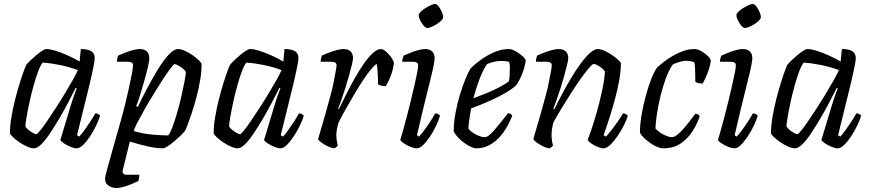

<svg xmlns="http://www.w3.org/2000/svg" viewBox="-20 -747 4387 967"><path d="M151 0Q136 0 116 -9Q96 -18 77 -31Q58 -44 45 -56.5Q32 -69 30 -75Q30 -112 37.5 -157Q45 -202 56.5 -247Q68 -292 80 -330.5Q92 -369 101.5 -394Q111 -419 114 -423Q120 -430 133 -442.5Q146 -455 162 -468.5Q178 -482 192 -491Q206 -500 214 -500Q232 -500 259.5 -491.5Q287 -483 319.5 -468.5Q352 -454 381 -437L387 -500Q423 -500 440 -489Q457 -478 457 -454Q457 -438 445.5 -385Q434 -332 413.5 -250.5Q393 -169 368 -66L379 -59Q389 -69 403.5 -89Q418 -109 433.5 -132.5Q449 -156 460 -176Q469 -176 475.5 -172Q482 -168 484 -164Q478 -143 464.5 -115Q451 -87 434 -61Q417 -35 399 -17.5Q381 0 366 0Q354 0 335.5 -7.5Q317 -15 302 -25Q287 -35 284 -42L337 -218Q343 -238 349 -255Q355 -272 359.5 -284.5Q364 -297 367 -301L361 -304Q344 -270 322.5 -229Q301 -188 277 -147.5Q253 -107 230.5 -73.5Q208 -40 187.5 -20Q167 0 151 0ZM163 -71Q167 -71 182 -89Q197 -107 217.5 -137.5Q238 -168 261.5 -204Q285 -240 307 -276.5Q329 -313 346.5 -344Q364 -375 372 -394Q329 -410 282.5 -419.5Q236 -429 195 -432Q184 -419 172 -387Q160 -355 148.5 -313.5Q137 -272 128 -230Q119 -188 113.5 -155.5Q108 -123 108 -110Q117 -96 136 -83.5Q155 -71 163 -71Z M567 200Q546 200 527.5 188.5Q509 177 509 154Q509 144 520.5 102Q532 60 550 -3.5Q568 -67 589 -141Q598 -172 608.5 -214.5Q619 -257 628.5 -300Q638 -343 644 -375Q650 -407 650 -417Q650 -428 643.5 -432Q637 -436 624 -436H569Q569 -444 571 -453.5Q573 -463 575 -467Q591 -474 611 -482Q631 -490 650.5 -495Q670 -500 684 -500Q707 -500 719.5 -488Q732 -476 732 -454Q732 -439 724 -405.5Q716 -372 705 -333.5Q694 -295 683.5 -262Q673 -229 666 -213L674 -208Q694 -251 720.5 -301Q747 -351 775 -397Q803 -443 829.5 -471.5Q856 -500 876 -500Q892 -500 911.5 -491Q931 -482 950 -469Q969 -456 981.5 -443.5Q994 -431 995 -425Q996 -390 988.5 -346Q981 -302 969.5 -258Q958 -214 945.5 -176.5Q933 -139 923.5 -114.5Q914 -90 911 -87Q905 -79 890.5 -65Q876 -51 858.5 -36Q841 -21 825 -10.5Q809 0 800 0Q768 0 723 -10Q678 -20 634 -34L599 107Q595 121 600.5 127Q606 133 619 133H682Q682 141 680.5 149.5Q679 158 677 165Q662 172 641.5 180.5Q621 189 601 194.5Q581 200 567 200ZM827 -65Q837 -76 849 -108.5Q861 -141 873 -182.5Q885 -224 894.5 -266Q904 -308 910 -340.5Q916 -373 916 -385Q911 -394 899.5 -403Q888 -412 876.5 -418Q865 -424 859 -424Q855 -424 839 -403Q823 -382 800.5 -347.5Q778 -313 753.5 -273Q729 -233 707.5 -195Q686 -157 671 -128Q656 -99 654 -87Q701 -73 748 -69Q795 -65 827 -65Z M1177 0Q1162 0 1142 -9Q1122 -18 1103 -31Q1084 -44 1071 -56.5Q1058 -69 1056 -75Q1056 -112 1063.5 -157Q1071 -202 1082.5 -247Q1094 -292 1106 -330.5Q1118 -369 1127.5 -394Q1137 -419 1140 -423Q1146 -430 1159 -442.5Q1172 -455 1188 -468.5Q1204 -482 1218 -491Q1232 -500 1240 -500Q1258 -500 1285.5 -491.5Q1313 -483 1345.5 -468.5Q1378 -454 1407 -437L1413 -500Q1449 -500 1466 -489Q1483 -478 1483 -454Q1483 -438 1471.5 -385Q1460 -332 1439.5 -250.5Q1419 -169 1394 -66L1405 -59Q1415 -69 1429.5 -89Q1444 -109 1459.5 -132.5Q1475 -156 1486 -176Q1495 -176 1501.5 -172Q1508 -168 1510 -164Q1504 -143 1490.5 -115Q1477 -87 1460 -61Q1443 -35 1425 -17.5Q1407 0 1392 0Q1380 0 1361.5 -7.5Q1343 -15 1328 -25Q1313 -35 1310 -42L1363 -218Q1369 -238 1375 -255Q1381 -272 1385.5 -284.5Q1390 -297 1393 -301L1387 -304Q1370 -270 1348.5 -229Q1327 -188 1303 -147.5Q1279 -107 1256.5 -73.5Q1234 -40 1213.5 -20Q1193 0 1177 0ZM1189 -71Q1193 -71 1208 -89Q1223 -107 1243.5 -137.5Q1264 -168 1287.5 -204Q1311 -240 1333 -276.5Q1355 -313 1372.5 -344Q1390 -375 1398 -394Q1355 -410 1308.5 -419.5Q1262 -429 1221 -432Q1210 -419 1198 -387Q1186 -355 1174.5 -313.5Q1163 -272 1154 -230Q1145 -188 1139.5 -155.5Q1134 -123 1134 -110Q1143 -96 1162 -83.5Q1181 -71 1189 -71Z M1664 0Q1656 0 1643 -5Q1630 -10 1617 -17.5Q1604 -25 1594 -33Q1584 -41 1582 -46Q1586 -61 1595.5 -93Q1605 -125 1618 -169.5Q1631 -214 1644 -264Q1653 -296 1659.5 -329Q1666 -362 1670.5 -386Q1675 -410 1675 -417Q1675 -428 1668 -432Q1661 -436 1648 -436H1595Q1595 -444 1597 -452.5Q1599 -461 1601 -467Q1618 -475 1638 -482.5Q1658 -490 1677 -495Q1696 -500 1709 -500Q1733 -500 1745.5 -488Q1758 -476 1758 -454Q1758 -445 1752.5 -422Q1747 -399 1738.5 -368Q1730 -337 1719.5 -304Q1709 -271 1699 -243Q1689 -215 1683 -199L1686 -196Q1703 -230 1723.5 -271.5Q1744 -313 1767 -353.5Q1790 -394 1813 -427Q1836 -460 1858 -480Q1880 -500 1898 -500Q1908 -500 1919 -491.5Q1930 -483 1940 -471.5Q1950 -460 1956.5 -448.5Q1963 -437 1964 -431Q1960 -396 1948.5 -366Q1937 -336 1923 -313Q1911 -313 1900.5 -315.5Q1890 -318 1884 -322Q1884 -331 1883.5 -350.5Q1883 -370 1881.5 -391.5Q1880 -413 1877 -425Q1868 -421 1849.5 -399Q1831 -377 1808.5 -343Q1786 -309 1763 -270Q1740 -231 1719 -193.5Q1698 -156 1684 -127Q1680 -113 1677 -97.5Q1674 -82 1674 -66Q1674 -53 1676 -40Q1678 -27 1681 -14Q1679 -11 1675.5 -7.5Q1672 -4 1664 0Z M2079 0Q2066 0 2047.5 -7.5Q2029 -15 2014 -25Q1999 -35 1996 -42Q2000 -54 2008 -83Q2016 -112 2026.5 -151Q2037 -190 2047 -231.5Q2057 -273 2066 -311.5Q2075 -350 2080.5 -378Q2086 -406 2086 -417Q2086 -428 2079 -432Q2072 -436 2060 -436H2006Q2006 -445 2008.5 -454Q2011 -463 2013 -467Q2029 -474 2049 -482Q2069 -490 2088 -495Q2107 -500 2121 -500Q2144 -500 2156.5 -488Q2169 -476 2169 -454Q2169 -445 2165 -422.5Q2161 -400 2152.5 -366Q2144 -332 2133 -287Q2122 -242 2108.5 -187Q2095 -132 2080 -66L2090 -59Q2100 -69 2115.5 -89.5Q2131 -110 2146.5 -134Q2162 -158 2172 -176Q2181 -176 2187.5 -172Q2194 -168 2196 -164Q2190 -143 2177 -115Q2164 -87 2146.5 -60.5Q2129 -34 2111.5 -17Q2094 0 2079 0ZM2132 -606Q2124 -606 2114 -617.5Q2104 -629 2096.5 -644Q2089 -659 2089 -670Q2089 -678 2099 -688Q2109 -698 2123 -706.5Q2137 -715 2150.5 -721Q2164 -727 2171 -727Q2180 -727 2189 -715Q2198 -703 2205 -687.5Q2212 -672 2212 -661Q2212 -653 2202.5 -643.5Q2193 -634 2179.5 -625.5Q2166 -617 2153 -611.5Q2140 -606 2132 -606Z M2378 0Q2368 0 2352.5 -7Q2337 -14 2320 -26Q2303 -38 2288.5 -53Q2274 -68 2265 -84Q2265 -129 2274 -177.5Q2283 -226 2296.5 -270.5Q2310 -315 2324.5 -350Q2339 -385 2350 -402Q2359 -412 2379 -428.5Q2399 -445 2425.5 -461.5Q2452 -478 2482 -489Q2512 -500 2542 -500Q2557 -500 2577 -489Q2597 -478 2612 -464Q2627 -450 2628 -441Q2625 -420 2617.5 -396.5Q2610 -373 2600 -352.5Q2590 -332 2581 -319Q2563 -301 2526.5 -279.5Q2490 -258 2444.5 -238Q2399 -218 2353 -201Q2347 -170 2343.5 -144.5Q2340 -119 2339 -101Q2345 -90 2359.5 -80Q2374 -70 2391 -63Q2408 -56 2421 -56Q2430 -56 2440.5 -63.5Q2451 -71 2465 -86.5Q2479 -102 2497 -124.5Q2515 -147 2539 -177Q2547 -176 2552.5 -172.5Q2558 -169 2560 -164Q2550 -139 2534.5 -110.5Q2519 -82 2496.5 -57Q2474 -32 2444.5 -16Q2415 0 2378 0ZM2364 -252Q2397 -264 2431 -278Q2465 -292 2494.5 -307.5Q2524 -323 2543 -337Q2545 -347 2546 -358Q2547 -369 2547 -378Q2548 -394 2548 -409.5Q2548 -425 2544 -436Q2534 -438 2524 -439Q2514 -440 2505 -440Q2484 -440 2466 -435.5Q2448 -431 2433 -424Q2412 -394 2394.5 -347.5Q2377 -301 2364 -252Z M2748 0Q2740 0 2727 -5Q2714 -10 2701 -17.5Q2688 -25 2678 -33Q2668 -41 2666 -46Q2670 -61 2679.5 -93Q2689 -125 2702 -169.5Q2715 -214 2728 -264Q2737 -296 2743.5 -329Q2750 -362 2754.5 -386Q2759 -410 2759 -417Q2759 -428 2752 -432Q2745 -436 2732 -436H2679Q2679 -444 2681 -452.5Q2683 -461 2685 -467Q2702 -475 2722 -482.5Q2742 -490 2761 -495Q2780 -500 2793 -500Q2817 -500 2829.5 -488Q2842 -476 2842 -454Q2842 -445 2836.5 -422Q2831 -399 2822.5 -368Q2814 -337 2803.5 -304Q2793 -271 2783 -243Q2773 -215 2767 -199L2771 -195Q2788 -230 2809.5 -270.5Q2831 -311 2855 -351.5Q2879 -392 2903.5 -425.5Q2928 -459 2950.5 -479.5Q2973 -500 2991 -500Q3005 -500 3024 -491.5Q3043 -483 3061.5 -470.5Q3080 -458 3093 -446Q3106 -434 3107 -428Q3107 -391 3099 -345Q3091 -299 3078.5 -252.5Q3066 -206 3053.5 -166Q3041 -126 3031.5 -99Q3022 -72 3020 -66L3032 -59Q3041 -68 3057.5 -89Q3074 -110 3091 -134.5Q3108 -159 3118 -176Q3127 -176 3133.5 -171.5Q3140 -167 3142 -164Q3136 -143 3122 -115.5Q3108 -88 3090 -61.5Q3072 -35 3053.5 -17.5Q3035 0 3020 0Q3007 0 2989 -7.5Q2971 -15 2957 -25Q2943 -35 2940 -43Q2945 -55 2957.5 -91Q2970 -127 2984.5 -178Q2999 -229 3011 -283.5Q3023 -338 3027 -387Q3020 -397 3009 -405.5Q2998 -414 2987 -419.5Q2976 -425 2970 -425Q2964 -425 2945.5 -403.5Q2927 -382 2903 -348Q2879 -314 2853.5 -274Q2828 -234 2805 -196Q2782 -158 2767 -130Q2763 -115 2760.5 -99Q2758 -83 2758 -68Q2758 -55 2759.5 -42Q2761 -29 2765 -14Q2763 -11 2759.5 -7.5Q2756 -4 2748 0Z M3321 0Q3307 0 3290 -7Q3273 -14 3256 -26Q3239 -38 3224.5 -51.5Q3210 -65 3203 -79Q3203 -121 3211.5 -170Q3220 -219 3233 -266.5Q3246 -314 3261 -351.5Q3276 -389 3291 -409Q3302 -419 3322 -434.5Q3342 -450 3367.5 -465Q3393 -480 3421 -490Q3449 -500 3478 -500Q3493 -500 3512 -489.5Q3531 -479 3545 -465Q3559 -451 3560 -442Q3556 -410 3543 -377.5Q3530 -345 3519 -326Q3507 -326 3497.5 -328.5Q3488 -331 3482 -335Q3482 -346 3481.5 -365.5Q3481 -385 3480.5 -404.5Q3480 -424 3477 -433Q3466 -438 3455.5 -439.5Q3445 -441 3438 -441Q3422 -441 3403.5 -435.5Q3385 -430 3369 -423Q3349 -395 3333 -351Q3317 -307 3305.5 -259Q3294 -211 3288 -168.5Q3282 -126 3281 -100Q3290 -89 3305 -79Q3320 -69 3336.5 -62.5Q3353 -56 3364 -56Q3376 -56 3392 -69Q3408 -82 3424.5 -101Q3441 -120 3456 -140Q3471 -160 3482 -174Q3490 -174 3496 -170Q3502 -166 3504 -161Q3493 -127 3470 -89.5Q3447 -52 3410.5 -26Q3374 0 3321 0Z M3679 0Q3666 0 3647.5 -7.5Q3629 -15 3614 -25Q3599 -35 3596 -42Q3600 -54 3608 -83Q3616 -112 3626.5 -151Q3637 -190 3647 -231.5Q3657 -273 3666 -311.5Q3675 -350 3680.5 -378Q3686 -406 3686 -417Q3686 -428 3679 -432Q3672 -436 3660 -436H3606Q3606 -445 3608.5 -454Q3611 -463 3613 -467Q3629 -474 3649 -482Q3669 -490 3688 -495Q3707 -500 3721 -500Q3744 -500 3756.5 -488Q3769 -476 3769 -454Q3769 -445 3765 -422.5Q3761 -400 3752.5 -366Q3744 -332 3733 -287Q3722 -242 3708.5 -187Q3695 -132 3680 -66L3690 -59Q3700 -69 3715.5 -89.5Q3731 -110 3746.5 -134Q3762 -158 3772 -176Q3781 -176 3787.5 -172Q3794 -168 3796 -164Q3790 -143 3777 -115Q3764 -87 3746.5 -60.5Q3729 -34 3711.5 -17Q3694 0 3679 0ZM3732 -606Q3724 -606 3714 -617.5Q3704 -629 3696.5 -644Q3689 -659 3689 -670Q3689 -678 3699 -688Q3709 -698 3723 -706.5Q3737 -715 3750.5 -721Q3764 -727 3771 -727Q3780 -727 3789 -715Q3798 -703 3805 -687.5Q3812 -672 3812 -661Q3812 -653 3802.5 -643.5Q3793 -634 3779.5 -625.5Q3766 -617 3753 -611.5Q3740 -606 3732 -606Z M3984 0Q3969 0 3949 -9Q3929 -18 3910 -31Q3891 -44 3878 -56.5Q3865 -69 3863 -75Q3863 -112 3870.5 -157Q3878 -202 3889.5 -247Q3901 -292 3913 -330.5Q3925 -369 3934.5 -394Q3944 -419 3947 -423Q3953 -430 3966 -442.5Q3979 -455 3995 -468.5Q4011 -482 4025 -491Q4039 -500 4047 -500Q4065 -500 4092.5 -491.5Q4120 -483 4152.5 -468.5Q4185 -454 4214 -437L4220 -500Q4256 -500 4273 -489Q4290 -478 4290 -454Q4290 -438 4278.5 -385Q4267 -332 4246.5 -250.5Q4226 -169 4201 -66L4212 -59Q4222 -69 4236.5 -89Q4251 -109 4266.5 -132.5Q4282 -156 4293 -176Q4302 -176 4308.5 -172Q4315 -168 4317 -164Q4311 -143 4297.5 -115Q4284 -87 4267 -61Q4250 -35 4232 -17.5Q4214 0 4199 0Q4187 0 4168.5 -7.5Q4150 -15 4135 -25Q4120 -35 4117 -42L4170 -218Q4176 -238 4182 -255Q4188 -272 4192.5 -284.5Q4197 -297 4200 -301L4194 -304Q4177 -270 4155.5 -229Q4134 -188 4110 -147.5Q4086 -107 4063.5 -73.5Q4041 -40 4020.5 -20Q4000 0 3984 0ZM3996 -71Q4000 -71 4015 -89Q4030 -107 4050.5 -137.5Q4071 -168 4094.5 -204Q4118 -240 4140 -276.5Q4162 -313 4179.5 -344Q4197 -375 4205 -394Q4162 -410 4115.5 -419.5Q4069 -429 4028 -432Q4017 -419 4005 -387Q3993 -355 3981.5 -313.5Q3970 -272 3961 -230Q3952 -188 3946.5 -155.5Q3941 -123 3941 -110Q3950 -96 3969 -83.5Q3988 -71 3996 -71Z"/></svg>

Font: Texturina 12pt Light
Style: Italic
Weight: 300
Italic angle: -11°
Designer: Guillermo Torres Carreño
Foundry: Omnibus-Type
Version: Version 1.002